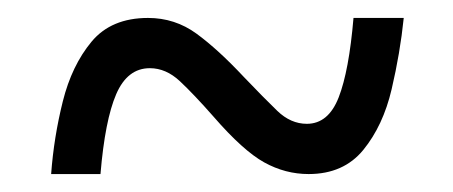

<svg xmlns="http://www.w3.org/2000/svg" viewBox="-20 -464 505 214"><path d="M37 -270Q40 -311 50 -351Q60 -391 82 -417.5Q104 -444 145 -444Q175 -444 199 -426.5Q223 -409 252 -378Q274 -355 289 -340.5Q304 -326 322 -326Q346 -326 357.5 -355.5Q369 -385 374 -444H430Q426 -405 416.5 -364.5Q407 -324 385 -297Q363 -270 324 -270Q298 -270 274.5 -283Q251 -296 218 -334Q196 -359 180.5 -373.5Q165 -388 147 -388Q122 -388 109.5 -359Q97 -330 92 -270Z"/></svg>

Font: Noto Serif Tamil Condensed
Style: Regular
Weight: 400
Width: 3
Designer: Indian Type Foundry, Tom Grace, and the Monotype Design Team
Foundry: Monotype Imaging Inc.
Version: Version 2.004; ttfautohint (v1.8.4.7-5d5b)